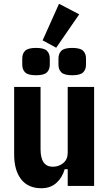

<svg xmlns="http://www.w3.org/2000/svg" viewBox="-20 -986 580 1018"><path d="M339 -89H323Q317 -68 306.5 -50Q296 -32 281 -18Q266 -4 246 4Q226 12 199 12Q129 12 92 -35.5Q55 -83 55 -168V-525H195V-195Q195 -102 260 -102Q292 -102 315.5 -121.5Q339 -141 339 -176V-525H479V0H339ZM278 -733 206 -772 293 -966 400 -910ZM171 -587Q129 -587 113.5 -602Q98 -617 98 -643V-676Q98 -702 113.5 -717Q129 -732 171 -732Q213 -732 228.5 -717Q244 -702 244 -676V-643Q244 -617 228.5 -602Q213 -587 171 -587ZM363 -587Q321 -587 305.5 -602Q290 -617 290 -643V-676Q290 -702 305.5 -717Q321 -732 363 -732Q405 -732 420.5 -717Q436 -702 436 -676V-643Q436 -617 420.5 -602Q405 -587 363 -587Z"/></svg>

Font: IBM Plex Sans Cond
Style: Bold
Weight: 700
Width: 3
Designer: Mike Abbink, Paul van der Laan, Pieter van Rosmalen
Foundry: Bold Monday
Version: Version 1.3